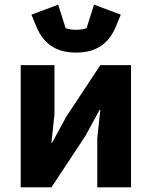

<svg xmlns="http://www.w3.org/2000/svg" viewBox="-20 -805 652 825"><path d="M307 -579C395 -579 448 -619 478 -691L499 -742L384 -785L352 -684C344 -680 324 -677 307 -677C290 -677 270 -680 262 -684L230 -785L115 -742L136 -691C166 -619 219 -579 307 -579ZM69 0H201L347 -221L408 -333H411L398 -211V0H543V-525H411L265 -304L204 -192H201L214 -314V-525H69Z"/></svg>

Font: LVC Sans
Style: Bold
Weight: 700
Designer: Mike Abbink, Paul van der Laan, Pieter van Rosmalen
Foundry: Bold Monday
Version: Version 3.0